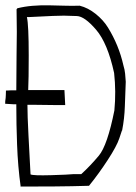

<svg xmlns="http://www.w3.org/2000/svg" viewBox="-24 -723 526 742"><path d="M29 -320Q34 -320 39 -320Q39 -241 42 -164Q45 -80 56 -1L57 -2Q120 -2 187 -2.5Q254 -3 320 -5Q358 -52 392.5 -105Q427 -158 437 -188Q447 -218 447 -218L448 -219Q457 -265 458.5 -312.5Q460 -360 462 -407Q461 -423 459.5 -438.5Q458 -454 453 -470Q444 -510 429 -546.5Q414 -583 393 -617Q375 -646 345.5 -669.5Q316 -693 284 -701Q255 -700 224.5 -701Q194 -702 163 -702.5Q132 -703 101.5 -700.5Q71 -698 43 -691Q42 -690 41.5 -689Q41 -688 40 -687Q42 -600 40 -511Q39 -442 39 -374Q28 -374 21 -374Q0 -373 -1 -373Q-1 -370 -1.5 -356Q-2 -342 -3 -338Q-4 -334 -4 -322Q1 -322 29 -320ZM290 -50H259Q241 -48 173 -46Q105 -44 94 -49Q92 -79 86 -201Q82 -277 82 -318Q93 -318 106 -318Q154 -317 188 -317H228Q226 -347 225 -375H90H85Q87 -416 87 -508Q87 -626 80 -657H88Q203 -663 223 -662.5Q243 -662 273 -661Q303 -660 347.5 -608Q392 -556 417 -441Q425 -369 418 -296Q391 -161 358 -121.5Q325 -82 290 -50Z"/></svg>

Font: Londrina Solid Thin
Style: Regular
Weight: 250
Designer: Marcelo Magalhaes
Foundry: Marcelo Magalhães
Version: Version 1.002